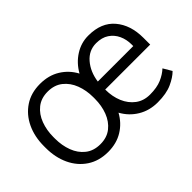

<svg xmlns="http://www.w3.org/2000/svg" viewBox="-88 -810 1092 1092"><g transform="rotate(-45 458.0 -264.0)"><path d="M46.9 -257.3V-271Q46.9 -347.7 75.4 -408Q104 -468.3 156.5 -503.2Q209 -538.1 281.2 -538.1Q350.6 -538.1 401.9 -506.3Q453.1 -474.6 481.9 -420.4Q512.7 -475.1 562.7 -506.8Q612.8 -538.6 670.9 -538.1Q774.4 -538.1 828.6 -474.1Q882.8 -410.2 882.8 -307.6V-252.9H521V-251.5Q521 -196.3 540 -151.1Q559.1 -106 595 -79.1Q630.9 -52.2 681.2 -52.2Q736.8 -52.2 773.9 -68.1Q811 -84 836.4 -107.9L866.7 -56.6Q841.3 -30.8 796.1 -10.3Q751 10.3 681.2 10.3Q614.7 10.3 563 -21Q511.2 -52.2 481.4 -106.4Q452.1 -52.7 401.4 -21.2Q350.6 10.3 282.2 10.3Q209.5 10.3 156.7 -24.7Q104 -59.6 75.4 -120.1Q46.9 -180.7 46.9 -257.3ZM670.9 -476.1Q612.3 -476.1 572.8 -430.2Q533.2 -384.3 523.4 -314.9H808.6V-328.1Q808.6 -368.2 793.2 -401.6Q777.8 -435.1 747.3 -455.6Q716.8 -476.1 670.9 -476.1ZM121.6 -271V-257.3Q121.6 -202.1 139.2 -155.5Q156.7 -108.9 192.6 -80.6Q228.5 -52.2 282.2 -52.2Q335.4 -52.2 371.1 -80.6Q406.7 -108.9 424.6 -155.5Q442.4 -202.1 442.4 -257.3V-271Q442.4 -325.2 424.6 -372.1Q406.7 -418.9 370.8 -447.5Q335 -476.1 281.2 -476.1Q228 -476.1 192.4 -447.5Q156.7 -418.9 139.2 -372.1Q121.6 -325.2 121.6 -271Z"/></g></svg>

Font: Vazirmatn FD Light
Style: Regular
Weight: 300
Designer: Saber Rastikerdar
Foundry: Saber Rastikerdar
Version: Version 33.003